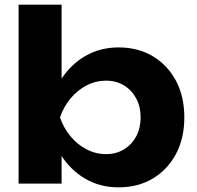

<svg xmlns="http://www.w3.org/2000/svg" viewBox="-20 -790 847 826"><path d="M60 -770H245V-397L220 -348V-214L245 -166V0H60ZM183 -285Q198 -377 240 -444Q282 -511 346 -548.5Q410 -586 490 -586Q574 -586 637.5 -548Q701 -510 737 -442.5Q773 -375 773 -285Q773 -195 737 -127.5Q701 -60 637.5 -22Q574 16 490 16Q410 16 346 -21.5Q282 -59 240 -126.5Q198 -194 183 -285ZM585 -285Q585 -331 566 -366.5Q547 -402 513.5 -422.5Q480 -443 436 -443Q392 -443 352.5 -422.5Q313 -402 283.5 -366.5Q254 -331 238 -285Q254 -239 283.5 -203.5Q313 -168 352.5 -147.5Q392 -127 436 -127Q480 -127 513.5 -147.5Q547 -168 566 -203.5Q585 -239 585 -285Z"/></svg>

Font: Unbounded SemiBold
Style: Regular
Weight: 600
Designer: Luke Prowse, Jean-Baptiste Morizot, Fátima Lázaro, Florian Runge
Foundry: NaN
Version: Version 1.700